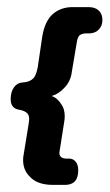

<svg xmlns="http://www.w3.org/2000/svg" viewBox="-20 -522 308 540"><path d="M200 -43Q200 -59 193 -67Q186 -76 174 -76H166Q156 -76 151 -81Q145 -87 148 -99L161 -182Q162 -187 162 -196Q162 -215 153 -228Q141 -247 125 -252Q144 -257 160 -274Q179 -293 182 -320L196 -403Q198 -417 204 -423Q212 -428 220 -428H229Q247 -428 257 -438Q268 -449 268 -465Q268 -483 258 -492Q248 -502 229 -502H184Q151 -502 128 -482Q106 -462 99 -420L86 -332Q81 -308 73 -301Q63 -291 43 -290Q28 -289 19 -276Q10 -263 10 -243Q10 -216 36 -213Q51 -210 58 -202Q62 -196 62 -187Q62 -182 60 -170L46 -84Q45 -80 45 -72Q45 -44 63 -26Q84 -2 129 -2H163Q200 -2 200 -43Z"/></svg>

Font: Sangu Suruhee
Style: Regular
Weight: 400
Designer: Hasan Shazil
Foundry: Thaana Type Foundry
Version: Version 1.010